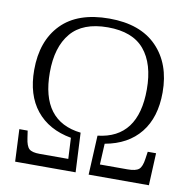

<svg xmlns="http://www.w3.org/2000/svg" viewBox="-81 -805 881 885"><g transform="rotate(10 360.0 -362.5)"><path d="M40 -151H79L84 -117Q89 -80 102.5 -67.5Q116 -55 152 -55H286L281 -153Q175 -172 117.5 -243.5Q60 -315 60 -432Q60 -568 136.5 -646.5Q213 -725 361 -725Q506 -725 583.5 -645.5Q661 -566 661 -432Q661 -315 603.5 -243.5Q546 -172 439 -153L434 -55H563Q602 -55 616.5 -67.5Q631 -80 636 -117L641 -151H680L673 0H391L400 -184Q587 -205 587 -433Q587 -553 532 -618.5Q477 -684 361 -684Q244 -684 188.5 -618Q133 -552 133 -433Q133 -205 321 -184L330 0H47Z"/></g></svg>

Font: Noto Serif Light
Style: Regular
Weight: 300
Designer: Monotype Design Team
Foundry: Monotype Imaging Inc.
Version: Version 1.001